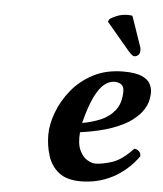

<svg xmlns="http://www.w3.org/2000/svg" viewBox="-50 -717 655 771"><g transform="rotate(5 277.0 -331.0)"><path d="M554 -369Q554 -358 550.5 -339.5Q547 -321 533.5 -299.5Q520 -278 491.5 -256Q463 -234 412.5 -215.5Q362 -197 284 -186Q280 -140 292.5 -113.5Q305 -87 323.5 -76.5Q342 -66 356 -66Q383 -66 422.5 -78.5Q462 -91 507 -139Q518 -139 526.5 -130.5Q535 -122 533 -110Q490 -51 431 -20.5Q372 10 304 10Q246 10 214.5 -15.5Q183 -41 170.5 -81.5Q158 -122 158 -165Q158 -207 176 -255.5Q194 -304 229 -347Q264 -390 316 -417Q368 -444 437 -444Q485 -444 510.5 -433Q536 -422 545 -404.5Q554 -387 554 -369ZM443 -365Q443 -384 432 -392Q421 -400 404 -400Q385 -400 365 -385Q345 -370 326 -332Q307 -294 289 -224Q326 -230 361.5 -244.5Q397 -259 420 -288Q443 -317 443 -365ZM453 -670 494 -551Q497 -545 497 -536Q497 -533 496.5 -530.5Q496 -528 496 -526Q495 -519 488.5 -514Q482 -509 474 -509Q466 -509 449 -529L357 -638L362 -649Q368 -654 388.5 -663Q409 -672 434 -672Q438 -672 444.5 -671.5Q451 -671 453 -670Z"/></g></svg>

Font: Libertinus Serif SemiBold
Style: Italic
Weight: 600
Italic angle: -11.5°
Designer: Philipp H. Poll, Khaled Hosny
Foundry: Caleb Maclennan
Version: Version 7.051;RELEASE